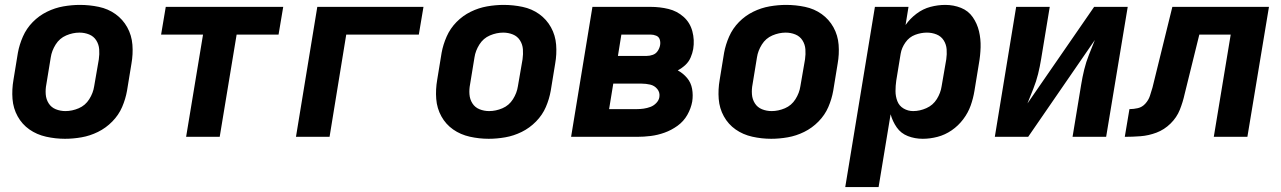

<svg xmlns="http://www.w3.org/2000/svg" viewBox="-20 -558 5224 783"><path d="M245 8Q278 8 312.5 2Q347 -4 379.5 -20Q412 -36 438 -62.5Q464 -89 478 -121.5Q492 -154 498 -188L516 -298Q523 -337 520 -375.5Q517 -414 499 -446.5Q481 -479 451 -500.5Q421 -522 383 -530Q345 -538 306 -538Q273 -538 238.5 -532Q204 -526 171.5 -510Q139 -494 113.5 -468Q88 -442 73.5 -409Q59 -376 53 -343L35 -233Q28 -193 31 -154.5Q34 -116 52 -83.5Q70 -51 100 -30Q130 -9 168 -0.5Q206 8 245 8ZM247 -105Q226 -105 207.5 -112.5Q189 -120 178.5 -136.5Q168 -153 166.5 -173.5Q165 -194 169 -214L187 -324Q191 -351 207 -376.5Q223 -402 250 -413.5Q277 -425 304 -425Q325 -425 343.5 -417.5Q362 -410 372.5 -393.5Q383 -377 384.5 -357Q386 -337 383 -316L364 -206Q360 -179 344 -153.5Q328 -128 301 -116.5Q274 -105 247 -105Z M739 0H876L945 -417H1116L1135 -530H656L637 -417H808Z M1187 0H1324L1392 -417H1688L1707 -530H1274Z M1973 8Q2006 8 2040.5 2Q2075 -4 2107.5 -20Q2140 -36 2166 -62.5Q2192 -89 2206 -121.5Q2220 -154 2226 -188L2244 -298Q2251 -337 2248 -375.5Q2245 -414 2227 -446.5Q2209 -479 2179 -500.5Q2149 -522 2111 -530Q2073 -538 2034 -538Q2001 -538 1966.5 -532Q1932 -526 1899.5 -510Q1867 -494 1841.5 -468Q1816 -442 1801.5 -409Q1787 -376 1781 -343L1763 -233Q1756 -193 1759 -154.5Q1762 -116 1780 -83.5Q1798 -51 1828 -30Q1858 -9 1896 -0.5Q1934 8 1973 8ZM1975 -105Q1954 -105 1935.5 -112.5Q1917 -120 1906.5 -136.5Q1896 -153 1894.5 -173.5Q1893 -194 1897 -214L1915 -324Q1919 -351 1935 -376.5Q1951 -402 1978 -413.5Q2005 -425 2032 -425Q2053 -425 2071.5 -417.5Q2090 -410 2100.5 -393.5Q2111 -377 2112.5 -357Q2114 -337 2111 -316L2092 -206Q2088 -179 2072 -153.5Q2056 -128 2029 -116.5Q2002 -105 1975 -105Z M2309 0H2578Q2606 0 2634 -3.5Q2662 -7 2690 -17Q2718 -27 2743 -45Q2768 -63 2783 -89.5Q2798 -116 2803 -144Q2807 -170 2802.5 -195.5Q2798 -221 2782 -240Q2766 -259 2744 -271Q2761 -280 2775 -293Q2789 -306 2796.5 -323.5Q2804 -341 2807 -358Q2813 -395 2803.5 -430.5Q2794 -466 2767.5 -489.5Q2741 -513 2706 -521.5Q2671 -530 2633 -530H2396ZM2500 -330 2514 -417H2633Q2645 -417 2656 -412.5Q2667 -408 2670.5 -397Q2674 -386 2672 -374Q2670 -362 2662.5 -350.5Q2655 -339 2642.5 -334.5Q2630 -330 2618 -330ZM2464 -113 2481 -217H2596Q2614 -217 2631.5 -213Q2649 -209 2660.5 -195Q2672 -181 2669 -162Q2667 -149 2656.5 -138Q2646 -127 2632.5 -122Q2619 -117 2605 -115Q2591 -113 2577 -113Z M3125 8Q3158 8 3192.5 2Q3227 -4 3259.5 -20Q3292 -36 3318 -62.5Q3344 -89 3358 -121.5Q3372 -154 3378 -188L3396 -298Q3403 -337 3400 -375.5Q3397 -414 3379 -446.5Q3361 -479 3331 -500.5Q3301 -522 3263 -530Q3225 -538 3186 -538Q3153 -538 3118.5 -532Q3084 -526 3051.5 -510Q3019 -494 2993.5 -468Q2968 -442 2953.5 -409Q2939 -376 2933 -343L2915 -233Q2908 -193 2911 -154.5Q2914 -116 2932 -83.5Q2950 -51 2980 -30Q3010 -9 3048 -0.5Q3086 8 3125 8ZM3127 -105Q3106 -105 3087.5 -112.5Q3069 -120 3058.5 -136.5Q3048 -153 3046.5 -173.5Q3045 -194 3049 -214L3067 -324Q3071 -351 3087 -376.5Q3103 -402 3130 -413.5Q3157 -425 3184 -425Q3205 -425 3223.5 -417.5Q3242 -410 3252.5 -393.5Q3263 -377 3264.5 -357Q3266 -337 3263 -316L3244 -206Q3240 -179 3224 -153.5Q3208 -128 3181 -116.5Q3154 -105 3127 -105Z M3427 205H3563L3612 -92Q3620 -63 3637 -38.5Q3654 -14 3682.5 -3Q3711 8 3743 8Q3773 8 3803.5 0Q3834 -8 3861 -26.5Q3888 -45 3908 -71.5Q3928 -98 3938.5 -127.5Q3949 -157 3954 -188L3972 -298Q3978 -331 3979 -365Q3980 -399 3972.5 -430.5Q3965 -462 3947 -488Q3929 -514 3899 -526Q3869 -538 3835 -538Q3805 -538 3774.5 -530Q3744 -522 3717.5 -502Q3691 -482 3673 -456L3685 -530H3548ZM3704 -105Q3683 -105 3665 -115.5Q3647 -126 3639.5 -145.5Q3632 -165 3632 -186.5Q3632 -208 3635 -229L3653 -339Q3657 -363 3672.5 -385Q3688 -407 3712 -416Q3736 -425 3760 -425Q3781 -425 3799.5 -417.5Q3818 -410 3828.5 -393.5Q3839 -377 3840.5 -357Q3842 -337 3839 -316L3820 -206Q3816 -179 3800.5 -154Q3785 -129 3758 -117Q3731 -105 3704 -105Z M4037 0H4173L4445 -395Q4433 -365 4421 -335Q4409 -305 4401.5 -274Q4394 -243 4389 -212L4354 0H4491L4579 -530H4442L4170 -136Q4182 -166 4194 -196Q4206 -226 4213.5 -256.5Q4221 -287 4226 -318L4261 -530H4124Z M4567 0Q4599 0 4631.5 -2.5Q4664 -5 4696 -17Q4728 -29 4753.5 -54Q4779 -79 4791.5 -110.5Q4804 -142 4811 -174L4871 -417H4999L4930 0H5067L5155 -530H4761L4680 -201Q4675 -184 4669.5 -167Q4664 -150 4651 -135.5Q4638 -121 4620.5 -117Q4603 -113 4586 -113Z"/></svg>

Font: Iosevka Sparkle XBdObl
Style: Regular
Weight: 800
Italic angle: -9°
Designer: Belleve Invis
Foundry: Belleve Invis
Version: Version 4.5.0; ttfautohint (v1.8.3)